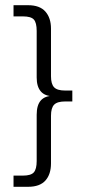

<svg xmlns="http://www.w3.org/2000/svg" viewBox="-20 -603 334 738"><path d="M32 115V72H68Q99 72 110 59.5Q121 47 121 16V-162Q121 -199 137 -217Q153 -235 186 -235V-233Q153 -233 137 -251.5Q121 -270 121 -305V-484Q121 -516 110 -528Q99 -540 68 -540H32V-583H88Q133 -583 154.5 -558.5Q176 -534 176 -493V-310Q176 -280 188 -267.5Q200 -255 230 -255H258V-213H230Q200 -213 188 -200.5Q176 -188 176 -158V25Q176 67 154.5 91Q133 115 88 115Z"/></svg>

Font: Rokkitt Light
Style: Regular
Weight: 300
Version: Version 3.103